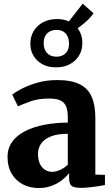

<svg xmlns="http://www.w3.org/2000/svg" viewBox="-20 -986 596 1018"><path d="M184.5 11Q139.5 11 102 -8.2Q64.5 -27.5 42.2 -64.5Q20 -101.5 20 -154Q20 -200.5 45 -234.8Q70 -269 114 -291.2Q158 -313.5 215.8 -324.5Q273.5 -335.5 339.5 -336V-363.5Q339.5 -398 331.2 -420Q323 -442 301.5 -452.8Q280 -463.5 239.5 -463.5Q183 -463.5 141 -448.2Q99 -433 75 -422L45 -484.5Q58 -495.5 92 -513.8Q126 -532 175.2 -546.8Q224.5 -561.5 283 -561.5Q358 -561.5 402.2 -539.5Q446.5 -517.5 466 -473.2Q485.5 -429 485.5 -361V-60L536.5 -59V-5Q525 -2.5 503 1Q481 4.5 455.8 7.2Q430.5 10 409 10Q373 10 359.8 -0.2Q346.5 -10.5 346.5 -41.5V-68.5Q335 -52.5 312.2 -33.8Q289.5 -15 257.2 -2Q225 11 184.5 11ZM257.5 -75Q277 -75 300 -85.8Q323 -96.5 339.5 -113V-276.5Q283 -276.5 248 -262Q213 -247.5 197.2 -223.5Q181.5 -199.5 181.5 -170.5Q181.5 -140 191 -118.8Q200.5 -97.5 217.8 -86.2Q235 -75 257.5 -75ZM277 -629Q216 -629 178.2 -664.8Q140.5 -700.5 141 -757Q142.5 -814 182 -849.5Q221.5 -885 283.5 -885Q318 -885 345 -872.5L418.5 -966.5L476 -915.5Q468.5 -904 455 -889.8Q441.5 -875.5 425 -861.8Q408.5 -848 391.5 -836Q417 -803 416.5 -757Q416 -700.5 377.2 -664.8Q338.5 -629 277 -629ZM279 -685.5Q310.5 -685.5 328.2 -703.8Q346 -722 346 -754.5Q346 -788 328.8 -807.8Q311.5 -827.5 280 -827.5Q248 -827.5 229.8 -808.8Q211.5 -790 211.5 -757.5Q211.5 -724.5 229.2 -705Q247 -685.5 279 -685.5Z"/></svg>

Font: Merriweather 36pt ExtraBold
Style: Regular
Weight: 800
Designer: Eben Sorkin
Foundry: Eben Sorkin
Version: Version 2.100